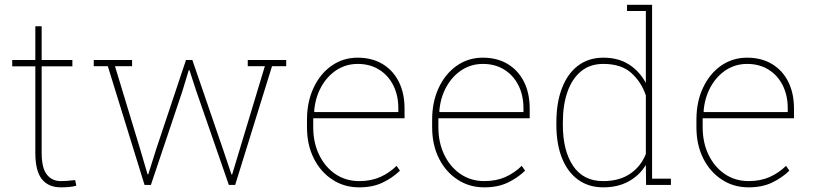

<svg xmlns="http://www.w3.org/2000/svg" viewBox="-20 -782 3440 812"><path d="M237.8 10.3Q184.6 10.3 157 -24.4Q129.4 -59.1 129.4 -136.2V-501.5H31.7V-528.3H129.4V-670.9H156.2V-528.3H286.1V-501.5H156.2V-136.2Q156.2 -71.3 178.2 -43.7Q200.2 -16.1 236.3 -16.1Q252 -16.1 264.2 -17.1Q276.4 -18.1 297.9 -20.5L302.7 3.4Q288.1 7.3 272.7 8.8Q257.3 10.3 237.8 10.3Z M751.5 -397 618.2 0H591.3L436 -502H376.5V-528.3H538.6V-502H466.3L572.3 -152.8L604 -44.9L606.9 -44.4L641.1 -152.8L766.6 -528.3H793.5L922.4 -152.8L959 -43.9L961.9 -44.4L1100.1 -502H1027.8V-528.3H1190.4V-502H1130.4L974.6 0H947.8L810.1 -397L781.2 -485.4H778.3Z M1499 10.3Q1435.1 10.3 1385.7 -22.5Q1335.9 -54.7 1307.1 -112.1Q1278.3 -169.4 1278.3 -244.1V-275.4Q1278.3 -351.6 1306.2 -410.6Q1334 -470.2 1382.6 -504.2Q1431.2 -538.1 1492.7 -538.1Q1552.7 -538.1 1597.2 -511.7Q1642.1 -484.9 1666.5 -436.5Q1690.9 -388.2 1690.9 -322.3V-281.7H1304.7V-244.1Q1304.7 -178.7 1329.6 -127.4Q1354.5 -75.7 1398.4 -45.9Q1442.4 -16.1 1499 -16.1Q1549.3 -16.1 1588.1 -33.4Q1627 -50.8 1657.2 -80.6L1671.4 -60.1Q1638.7 -28.8 1597.2 -9.3Q1555.7 10.3 1499 10.3ZM1308.6 -311 1310.1 -308.1H1664.6V-324.2Q1664.6 -378.4 1643.6 -420.4Q1622.6 -462.9 1583.7 -487.3Q1544.9 -511.7 1492.7 -511.7Q1443.4 -511.7 1402.8 -485.4Q1362.8 -459 1337.9 -413.6Q1313 -368.2 1308.6 -311Z M2028.3 10.3Q1964.4 10.3 1915 -22.5Q1865.2 -54.7 1836.4 -112.1Q1807.6 -169.4 1807.6 -244.1V-275.4Q1807.6 -351.6 1835.4 -410.6Q1863.3 -470.2 1911.9 -504.2Q1960.4 -538.1 2022 -538.1Q2082 -538.1 2126.5 -511.7Q2171.4 -484.9 2195.8 -436.5Q2220.2 -388.2 2220.2 -322.3V-281.7H1834V-244.1Q1834 -178.7 1858.9 -127.4Q1883.8 -75.7 1927.7 -45.9Q1971.7 -16.1 2028.3 -16.1Q2078.6 -16.1 2117.4 -33.4Q2156.2 -50.8 2186.5 -80.6L2200.7 -60.1Q2168 -28.8 2126.5 -9.3Q2085 10.3 2028.3 10.3ZM1837.9 -311 1839.4 -308.1H2193.8V-324.2Q2193.8 -378.4 2172.9 -420.4Q2151.9 -462.9 2113 -487.3Q2074.2 -511.7 2022 -511.7Q1972.7 -511.7 1932.1 -485.4Q1892.1 -459 1867.2 -413.6Q1842.3 -368.2 1837.9 -311Z M2531.2 10.3Q2469.7 10.3 2424.8 -22Q2380.4 -54.2 2356.7 -113.5Q2333 -172.9 2333 -254.4V-264.6Q2333 -348.6 2356.9 -409.7Q2380.4 -471.2 2425 -504.6Q2469.7 -538.1 2532.2 -538.1Q2594.7 -538.1 2639.6 -509.5Q2684.6 -481 2711.4 -431.2V-735.4H2631.8V-761.7H2737.8V-26.4H2817.4V0H2712.4L2711.4 -84.5Q2685.5 -41 2639.6 -15.4Q2593.8 10.3 2531.2 10.3ZM2530.8 -16.1Q2599.6 -16.1 2645.3 -47.4Q2690.9 -78.6 2711.4 -130.9V-378.4Q2692.4 -435.1 2649.9 -473.4Q2607.4 -511.7 2531.7 -511.7Q2475.1 -511.7 2437.5 -480.5Q2399.4 -449.2 2379.9 -393.6Q2360.4 -337.9 2360.4 -264.6V-254.4Q2360.4 -145 2403.6 -80.6Q2446.8 -16.1 2530.8 -16.1Z M3146 10.3Q3082 10.3 3032.7 -22.5Q2982.9 -54.7 2954.1 -112.1Q2925.3 -169.4 2925.3 -244.1V-275.4Q2925.3 -351.6 2953.1 -410.6Q2981 -470.2 3029.5 -504.2Q3078.1 -538.1 3139.6 -538.1Q3199.7 -538.1 3244.1 -511.7Q3289.1 -484.9 3313.5 -436.5Q3337.9 -388.2 3337.9 -322.3V-281.7H2951.7V-244.1Q2951.7 -178.7 2976.6 -127.4Q3001.5 -75.7 3045.4 -45.9Q3089.4 -16.1 3146 -16.1Q3196.3 -16.1 3235.1 -33.4Q3273.9 -50.8 3304.2 -80.6L3318.4 -60.1Q3285.6 -28.8 3244.1 -9.3Q3202.6 10.3 3146 10.3ZM2955.6 -311 2957 -308.1H3311.5V-324.2Q3311.5 -378.4 3290.5 -420.4Q3269.5 -462.9 3230.7 -487.3Q3191.9 -511.7 3139.6 -511.7Q3090.3 -511.7 3049.8 -485.4Q3009.8 -459 2984.9 -413.6Q2960 -368.2 2955.6 -311Z"/></svg>

Font: Hanuman Thin
Style: Regular
Weight: 100
Designer: Danh Hong
Version: Version 8.002; ttfautohint (v1.8.3)